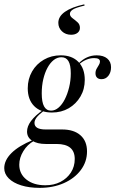

<svg xmlns="http://www.w3.org/2000/svg" viewBox="-48 -684 541 896"><path d="M137.1 192.7Q87.9 192.7 50.8 181Q13.7 169.4 -7.3 148.4Q-28.2 127.4 -28.2 100.8Q-28.2 63.7 6 29.8Q40.3 -4 105.6 -30.6L110.5 -26.6Q79.8 -9.7 60.9 21.4Q41.9 52.4 41.9 84.7Q41.9 127.4 75.4 154Q108.9 180.6 163.7 180.6Q203.2 180.6 233.9 164.9Q264.5 149.2 282.7 121.4Q300.8 93.5 300.8 58.1Q300.8 22.6 279.4 5.2Q258.1 -12.1 216.1 -12.1H166.1Q125.8 -12.1 102 -27.4Q78.2 -42.7 78.2 -70.2Q78.2 -94.4 96.8 -119.4Q115.3 -144.4 154 -171.8L158.1 -168.5Q132.3 -148.4 122.6 -135.5Q112.9 -122.6 112.9 -110.5Q112.9 -95.2 125.8 -87.5Q138.7 -79.8 165.3 -79.8H241.9Q296.8 -79.8 327.4 -52.8Q358.1 -25.8 358.1 22.6Q358.1 71 329 109.7Q300 148.4 250 170.6Q200 192.7 137.1 192.7ZM194.4 -158.9Q141.1 -158.9 111.3 -189.1Q81.5 -219.4 81.5 -271.8Q81.5 -315.3 101.6 -350.4Q121.8 -385.5 156.9 -405.6Q191.9 -425.8 235.5 -425.8Q287.9 -425.8 317.7 -395.2Q347.6 -364.5 347.6 -311.3Q347.6 -267.7 327.4 -233.5Q307.3 -199.2 273 -179Q238.7 -158.9 194.4 -158.9ZM190.3 -167.7Q208.9 -167.7 225.4 -181.9Q241.9 -196 254.4 -220.6Q266.9 -245.2 274.6 -276.6Q282.3 -308.1 282.3 -341.9Q282.3 -380.6 271.4 -398.8Q260.5 -416.9 238.7 -416.9Q219.4 -416.9 202.8 -404Q186.3 -391.1 173.8 -368.1Q161.3 -345.2 154 -314.5Q146.8 -283.9 146.8 -248.4Q146.8 -207.3 157.7 -187.5Q168.5 -167.7 190.3 -167.7ZM425.8 -314.5Q412.1 -314.5 404.8 -321.8Q397.6 -329 397.6 -341.9Q397.6 -354 403.2 -363.7Q408.9 -373.4 413.7 -381.5Q418.5 -389.5 418.5 -396.8Q418.5 -404.8 411.7 -408.9Q404.8 -412.9 391.1 -412.9Q372.6 -412.9 354.4 -405.2Q336.3 -397.6 319.4 -382.3L316.9 -386.3Q336.3 -406.5 357.7 -416.1Q379 -425.8 403.2 -425.8Q434.7 -425.8 452.4 -410.9Q470.2 -396 470.2 -370.2Q470.2 -346 457.7 -330.2Q445.2 -314.5 425.8 -314.5ZM345.2 -663.7 346.8 -658.1Q305.6 -648.4 291.9 -639.5Q278.2 -630.6 278.2 -619.4Q278.2 -608.1 290.3 -599.2Q302.4 -590.3 313.7 -580.2Q325 -570.2 325 -554Q325 -539.5 313.7 -530.6Q302.4 -521.8 283.9 -521.8Q258.1 -521.8 241.1 -537.9Q224.2 -554 224.2 -577.4Q224.2 -607.3 255.2 -629Q286.3 -650.8 345.2 -663.7Z"/></svg>

Font: Playfair 144pt Light
Style: Italic
Weight: 300
Italic angle: -15.6°
Designer: Claus Eggers Sørensen
Foundry: Claus Eggers Sørensen
Version: Version 2.001;gftools[0.9.30]